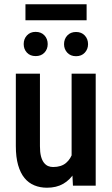

<svg xmlns="http://www.w3.org/2000/svg" viewBox="-20 -876 528 906"><path d="M317.9 -124.5V-528.3H431.6V0H324.2ZM334 -234.9 370.1 -235.8Q370.1 -182.6 360.4 -137.7Q350.6 -92.8 330.3 -59.8Q310.1 -26.9 278.1 -8.5Q246.1 9.8 201.7 9.8Q168.9 9.8 141.8 -1.5Q114.7 -12.7 95.5 -36.1Q76.2 -59.6 65.4 -97.2Q54.7 -134.8 54.7 -187V-528.3H168.5V-186Q168.5 -157.7 173.3 -138.9Q178.2 -120.1 187 -108.6Q195.8 -97.2 206.8 -92.5Q217.8 -87.9 230.5 -87.9Q269 -87.9 291.7 -107.2Q314.5 -126.5 324.2 -159.7Q334 -192.9 334 -234.9ZM91.8 -668Q91.8 -692.4 107.2 -709Q122.6 -725.6 147.9 -725.6Q174.3 -725.6 189.7 -709Q205.1 -692.4 205.1 -668Q205.1 -644 189.7 -627.7Q174.3 -611.3 148.4 -611.3Q122.1 -611.3 106.9 -627.7Q91.8 -644 91.8 -668ZM282.2 -667.5Q282.2 -691.9 297.6 -708.5Q313 -725.1 338.9 -725.1Q364.7 -725.1 380.1 -708.5Q395.5 -691.9 395.5 -667.5Q395.5 -644 380.1 -627.4Q364.7 -610.8 338.9 -610.8Q313 -610.8 297.6 -627.4Q282.2 -644 282.2 -667.5ZM388.7 -856V-780.3H100.1V-856Z"/></svg>

Font: Roboto Condensed Medium
Style: Regular
Weight: 500
Designer: Christian Robertson
Foundry: Google
Version: Version 3.0